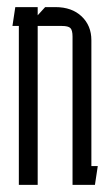

<svg xmlns="http://www.w3.org/2000/svg" viewBox="-20 -520 310 540"><path d="M33 0V-447H15L23 -500H86V-477L107 -500H136Q182 -500 209.5 -474Q237 -448 237 -407V-53H255L247 0H184V-417Q184 -435 178 -441Q172 -447 154 -447H86V0Z"/></svg>

Font: Karantina Light
Style: Regular
Weight: 300
Designer: Rony Koch
Foundry: Rony Koch
Version: Version 1.000; ttfautohint (v1.8.3)